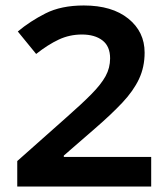

<svg xmlns="http://www.w3.org/2000/svg" viewBox="-20 -774 612 701"><path d="M532 -93H43V-186L221 -344Q279 -395 314 -430.5Q349 -466 365.5 -496Q382 -526 382 -561Q382 -605 354 -626.5Q326 -648 279 -648Q234 -648 194.5 -629.5Q155 -611 112 -577L45 -659Q89 -696 146 -725Q203 -754 286 -754Q389 -754 448.5 -706Q508 -658 508 -582Q508 -529 487.5 -485.5Q467 -442 426.5 -399Q386 -356 327 -305L213 -206V-201H532Z"/></svg>

Font: Noto Sans Telugu UI SemiBold
Style: Regular
Weight: 600
Designer: Jelle Bosma - Monotype Design Team
Foundry: Monotype Imaging Inc.
Version: Version 2.005; ttfautohint (v1.8.4.7-5d5b)